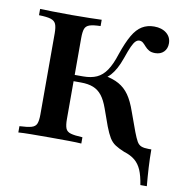

<svg xmlns="http://www.w3.org/2000/svg" viewBox="-81 -658 831 874"><g transform="rotate(10 334.5 -221.0)"><path d="M625 139.5Q618.5 97.6 607.3 71.4Q596 45.2 576.6 29Q557.3 12.9 525.8 3.2Q500 -7.3 483.5 -18.1Q466.9 -29 455.6 -47.6Q444.4 -66.1 432.3 -97.6L404 -176.6Q391.1 -212.9 374.6 -233.9Q358.1 -254.8 334.7 -264.1Q311.3 -273.4 277.4 -273.4H225V-302.4H282.3Q319.4 -302.4 345.2 -314.1Q371 -325.8 389.9 -353.6Q408.9 -381.5 424.2 -429.8Q443.5 -486.3 462.9 -519.8Q482.3 -553.2 506.5 -567.7Q530.6 -582.3 562.1 -582.3Q597.6 -582.3 619.4 -564.5Q641.1 -546.8 641.1 -517.7Q641.1 -493.5 626.2 -478.6Q611.3 -463.7 586.3 -463.7Q568.5 -463.7 557.7 -470.2Q546.8 -476.6 539.1 -485.5Q531.5 -494.4 524.2 -500.8Q516.9 -507.3 506.5 -507.3Q497.6 -507.3 489.5 -499.6Q481.5 -491.9 472.6 -472.6Q463.7 -453.2 451.6 -417.7Q441.1 -387.9 430.2 -368.1Q419.4 -348.4 407.3 -334.7Q395.2 -321 378.2 -310.5L375.8 -323.4Q417.7 -316.1 445.6 -300.4Q473.4 -284.7 492.7 -257.3Q512.1 -229.8 528.2 -183.1L560.5 -94.4Q571 -66.9 579 -52.8Q587.1 -38.7 599.6 -33.9Q612.1 -29 633.1 -29H646Q646 12.1 648.4 54Q650.8 96 654.8 139.5ZM36.3 0V-29Q73.4 -30.6 91.5 -35.9Q109.7 -41.1 115.3 -55.6Q121 -70.2 121 -98.4V-472.6Q121 -501.6 114.9 -515.7Q108.9 -529.8 91.1 -535.5Q73.4 -541.1 36.3 -541.9V-571Q56.5 -570.2 93.5 -569.4Q130.6 -568.5 181.5 -568.5Q230.6 -568.5 265.7 -569.4Q300.8 -570.2 321 -571V-541.9Q287.1 -541.1 270.6 -535.5Q254 -529.8 248.8 -515.7Q243.5 -501.6 243.5 -472.6V-98.4Q243.5 -70.2 249.2 -55.6Q254.8 -41.1 273 -35.9Q291.1 -30.6 327.4 -29V0Q306.5 -1.6 269 -2Q231.5 -2.4 181.5 -2.4Q131.5 -2.4 94.4 -2Q57.3 -1.6 36.3 0Z"/></g></svg>

Font: Playfair
Style: Bold
Weight: 700
Designer: Claus Eggers Sørensen
Foundry: Claus Eggers Sørensen
Version: Version 2.001;gftools[0.9.30]